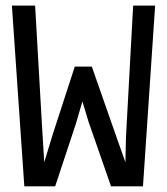

<svg xmlns="http://www.w3.org/2000/svg" viewBox="-20 -658 590 678"><path d="M527.8 -638.2 484.9 0H372.1L293 -227.1L271 -299.8L248 -221.2L174.8 0H65.9L22 -638.2H104L128.9 -204.1L136.2 -85L167 -186L244.1 -422.9H304.2L393.1 -168.9L422.9 -85L424.8 -172.9L450.2 -638.2Z"/></svg>

Font: Code New Roman
Style: Regular
Weight: 400
Monospace: yes
Designer: Sam Radian
Foundry: Code New Roman
Version: Version 2.00 November 29, 2014